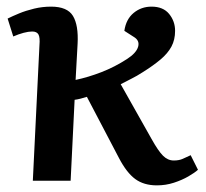

<svg xmlns="http://www.w3.org/2000/svg" viewBox="-20 -545 620 579"><path d="M79 0 99 -409Q101 -432 96 -441Q91 -450 77 -450Q66 -450 51 -446Q36 -442 20 -435L3 -489Q17 -496 37.5 -504.5Q58 -513 83 -519Q108 -525 134 -525Q183 -525 200 -497Q217 -469 214 -413L208 -304Q246 -312 286 -327.5Q326 -343 363 -367Q391 -385 396.5 -404Q402 -423 383 -434L355 -452Q360 -487 383 -506Q406 -525 437 -525Q472 -525 490 -503Q508 -481 508 -452Q508 -425 497 -404.5Q486 -384 464 -365.5Q442 -347 410 -327Q393 -316 376 -307.5Q359 -299 344 -291L437 -126Q457 -90 471.5 -75.5Q486 -61 504 -61Q520 -61 531 -66Q542 -71 555 -77L577 -33Q567 -24 548 -13Q529 -2 504.5 6Q480 14 453 14Q414 14 388 -5Q362 -24 339 -68L242 -253Q233 -250 223 -247.5Q213 -245 205 -244L193 0Z"/></svg>

Font: Literata 18pt SemiBold
Style: Italic
Weight: 600
Italic angle: -2°
Designer: Latin by Veronika Burian and Jose Scaglione. Greek by Irene Vlachou. Cyrillic by Vera Evstafieva
Foundry: TypeTogether
Version: Version 3.103;gftools[0.9.29]